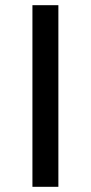

<svg xmlns="http://www.w3.org/2000/svg" viewBox="-20 -720 350 740"><path d="M105 0V-700H205V0Z"/></svg>

Font: Montserrat
Style: Regular
Weight: 500
Designer: Julieta Ulanovsky
Foundry: Julieta Ulanovsky
Version: Version 7.200;PS 007.200;hotconv 1.0.88;makeotf.lib2.5.64775